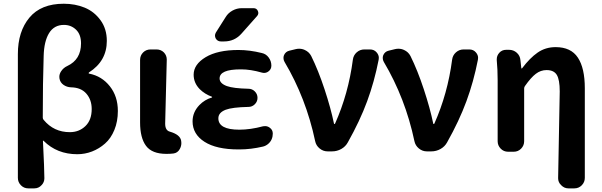

<svg xmlns="http://www.w3.org/2000/svg" viewBox="-20 -831 3304 1054"><path d="M135.7 203.1Q111.3 203.1 94.7 186Q78.1 168.9 78.1 145.5V-534.2Q78.1 -658.2 141.6 -734.4Q205.1 -810.5 330.1 -810.5Q392.6 -810.5 444.8 -789.1Q497.1 -767.6 531.7 -720.2Q566.4 -672.9 566.4 -606.4Q566.4 -496.1 468.8 -433.6Q466.8 -431.6 466.8 -429.2Q466.8 -426.8 469.7 -426.8Q539.1 -413.1 583 -357.4Q627 -301.8 627 -221.7Q627 -164.1 607.9 -117.7Q588.9 -71.3 556.6 -43Q524.4 -14.6 485.4 0.5Q446.3 15.6 404.3 15.6Q293 15.6 219.7 -57.6Q218.8 -59.6 216.8 -58.6Q214.8 -57.6 215.8 -55.7Q223.6 99.6 223.6 147.5Q223.6 169.9 208 185.5Q192.4 203.1 168 203.1ZM363.3 -105.5Q414.1 -105.5 448.7 -138.7Q483.4 -171.9 483.4 -232.4Q483.4 -283.2 454.1 -316.9Q424.8 -350.6 370.1 -351.6Q346.7 -352.5 328.6 -365.2Q310.5 -377.9 306.6 -399.4Q305.7 -404.3 305.7 -409.2Q305.7 -424.8 315.4 -439.5Q328.1 -459 349.6 -468.8Q424.8 -503.9 424.8 -592.8Q424.8 -641.6 397.5 -668Q370.1 -694.3 331.1 -694.3Q277.3 -694.3 249.5 -649.4Q221.7 -604.5 219.7 -523.4Q214.8 -381.8 214.8 -185.5Q214.8 -177.7 219.7 -172.9Q275.4 -105.5 363.3 -105.5Z M893.6 13.7Q814.5 13.7 781.7 -30.3Q749 -74.2 749 -159.2V-502Q749 -526.4 765.6 -543Q782.2 -559.6 806.6 -559.6H838.9Q863.3 -559.6 879.9 -543Q895.5 -526.4 895.5 -503.9L886.7 -152.3Q886.7 -115.2 912.1 -108.4Q969.7 -91.8 974.6 -57.6Q975.6 -51.8 975.6 -45.9Q975.6 -28.3 966.8 -12.7Q955.1 8.8 931.6 11.7Q915 13.7 893.6 13.7Z M1218.8 -737.3Q1232.4 -759.8 1256.3 -772.9Q1280.3 -786.1 1306.6 -786.1H1372.1Q1388.7 -786.1 1395.5 -771Q1402.3 -755.9 1391.6 -743.2L1305.7 -646.5Q1267.6 -603.5 1210 -603.5H1192.4Q1173.8 -603.5 1164.1 -620.1Q1160.2 -627.9 1160.2 -635.7Q1160.2 -643.6 1165 -652.3ZM1293.9 -119.1Q1354.5 -119.1 1423.8 -137.7Q1430.7 -138.7 1435.5 -138.7Q1449.2 -138.7 1460.9 -129.9Q1477.5 -118.2 1477.5 -97.7Q1477.5 -81.1 1471.2 -66.4Q1464.8 -51.8 1452.1 -41Q1439.5 -30.3 1423.8 -26.4Q1357.4 -10.7 1293.9 -10.7Q1292 -10.7 1289.1 -10.7Q1168 -10.7 1102.5 -52.7Q1037.1 -94.7 1037.1 -165Q1037.1 -214.8 1074.2 -253.9Q1103.5 -284.2 1143.6 -295.9Q1144.5 -296.9 1144.5 -298.3Q1144.5 -299.8 1143.6 -299.8Q1103.5 -314.5 1076.2 -341.8Q1043 -376 1043 -420.9Q1043 -477.5 1108.9 -517.1Q1174.8 -556.6 1289.1 -556.6Q1350.6 -556.6 1417 -540Q1440.4 -535.2 1455.1 -515.1Q1469.7 -495.1 1469.7 -470.7Q1469.7 -450.2 1453.1 -438.5Q1442.4 -430.7 1429.7 -430.7Q1423.8 -430.7 1417 -432.6Q1355.5 -450.2 1304.7 -450.2Q1302.7 -450.2 1300.8 -450.2Q1185.5 -450.2 1185.5 -400.4Q1185.5 -373 1225.6 -358.4Q1260.7 -345.7 1343.8 -343.8Q1364.3 -343.8 1378.9 -329.1Q1393.6 -314.5 1393.6 -293.9Q1393.6 -273.4 1378.9 -258.8Q1364.3 -244.1 1343.8 -244.1Q1254.9 -242.2 1218.8 -228.5Q1178.7 -212.9 1178.7 -181.6Q1178.7 -119.1 1293.9 -119.1Z M1889.6 -49.8Q1877 -26.4 1853.5 -13.2Q1830.1 0 1802.7 0H1778.3Q1753.9 0 1734.4 -16.1Q1714.8 -32.2 1710 -56.6Q1660.2 -292 1542 -491.2Q1536.1 -501 1536.1 -512.7Q1536.1 -520.5 1539.1 -528.3Q1547.9 -547.9 1568.4 -552.7L1604.5 -561.5Q1613.3 -563.5 1622.1 -563.5Q1638.7 -563.5 1653.3 -556.6Q1676.8 -545.9 1688.5 -523.4Q1727.5 -444.3 1761.7 -340.8Q1795.9 -237.3 1813.5 -152.3Q1813.5 -150.4 1815.9 -150.4Q1818.4 -150.4 1819.3 -152.3Q1892.6 -316.4 1917 -502.9Q1919.9 -527.3 1938 -543.5Q1956.1 -559.6 1980.5 -559.6H2010.7Q2034.2 -559.6 2047.9 -543Q2059.6 -529.3 2059.6 -513.7Q2059.6 -508.8 2058.6 -502.9Q2035.2 -382.8 1995.6 -275.4Q1956.1 -168 1889.6 -49.8Z M2434.6 -49.8Q2421.9 -26.4 2398.4 -13.2Q2375 0 2347.7 0H2323.2Q2298.8 0 2279.3 -16.1Q2259.8 -32.2 2254.9 -56.6Q2205.1 -292 2086.9 -491.2Q2081.1 -501 2081.1 -512.7Q2081.1 -520.5 2084 -528.3Q2092.8 -547.9 2113.3 -552.7L2149.4 -561.5Q2158.2 -563.5 2167 -563.5Q2183.6 -563.5 2198.2 -556.6Q2221.7 -545.9 2233.4 -523.4Q2272.5 -444.3 2306.6 -340.8Q2340.8 -237.3 2358.4 -152.3Q2358.4 -150.4 2360.8 -150.4Q2363.3 -150.4 2364.3 -152.3Q2437.5 -316.4 2461.9 -502.9Q2464.8 -527.3 2482.9 -543.5Q2501 -559.6 2525.4 -559.6H2555.7Q2579.1 -559.6 2592.8 -543Q2604.5 -529.3 2604.5 -513.7Q2604.5 -508.8 2603.5 -502.9Q2580.1 -382.8 2540.5 -275.4Q2501 -168 2434.6 -49.8Z M3190.4 145.5Q3190.4 168.9 3173.8 186Q3157.2 203.1 3132.8 203.1H3100.6Q3077.1 203.1 3060.5 185.5Q3043.9 169.9 3043.9 147.5L3052.7 -329.1Q3052.7 -393.6 3036.6 -419.9Q3020.5 -446.3 2980.5 -446.3Q2948.2 -446.3 2921.4 -425.8Q2894.5 -405.3 2862.3 -359.4Q2857.4 -353.5 2857.4 -345.7V-55.7Q2857.4 -32.2 2840.8 -15.1Q2824.2 2 2799.8 2H2769.5Q2745.1 2 2728.5 -15.1Q2711.9 -32.2 2711.9 -55.7V-390.6Q2711.9 -449.2 2707 -501Q2707 -503.9 2707 -505.9Q2707 -525.4 2720.7 -541Q2735.4 -557.6 2758.8 -557.6H2774.4Q2798.8 -557.6 2816.9 -541.5Q2835 -525.4 2836.9 -501L2841.8 -457Q2841.8 -455.1 2843.8 -455.1Q2845.7 -455.1 2846.7 -457Q2888.7 -512.7 2931.6 -542.5Q2974.6 -572.3 3030.3 -572.3Q3114.3 -572.3 3152.3 -514.6Q3190.4 -457 3190.4 -346.7Z"/></svg>

Font: Gen Jyuu Gothic P Bold
Style: Bold
Weight: 700
Designer: [Source Han Sans]
Ryoko NISHIZUKA  (kana & ideographs); Paul D. Hunt (Latin, Greek & Cyrillic); Wenlong ZHANG  (bopomofo
Version: Version 1.002.20150607